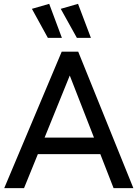

<svg xmlns="http://www.w3.org/2000/svg" viewBox="-20 -979 720 999"><path d="M2 0 301 -710H387L674 0H571L502 -177H177L105 0ZM212 -263H469L343 -586ZM380 -782 296 -933 386 -959 453 -782ZM229 -782 146 -933 236 -959 302 -782Z"/></svg>

Font: Livvic Medium
Style: Regular
Weight: 500
Designer: Jacques Le Bailly, Baron von Fonthausen
Version: Version 1.001; ttfautohint (v1.8.2)